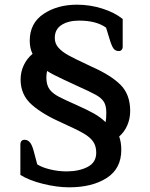

<svg xmlns="http://www.w3.org/2000/svg" viewBox="-20 -688 642 820"><path d="M67 59V-72Q67 -80 71.5 -85.5Q76 -91 85 -91Q99 -91 108.5 -79Q118 -67 125 -39L139 14Q159 27 194 35.5Q229 44 264 44Q317 44 354 25Q391 6 391 -36Q391 -64 378 -83Q365 -102 336.5 -118.5Q308 -135 250 -161Q163 -199 115.5 -241Q68 -283 68 -348Q68 -381 81.5 -409.5Q95 -438 119 -458Q107 -482 107 -514Q107 -589 166 -628.5Q225 -668 309 -668Q364 -668 416.5 -651.5Q469 -635 504 -607V-487Q504 -480 499.5 -475Q495 -470 487 -470Q473 -470 465 -480.5Q457 -491 448 -521L433 -570Q391 -600 318 -600Q272 -600 243 -581.5Q214 -563 214 -526Q214 -502 229.5 -484.5Q245 -467 271 -452.5Q297 -438 353 -412L374 -402Q455 -366 495.5 -325Q536 -284 536 -214Q536 -181 523.5 -152.5Q511 -124 489 -105Q498 -80 498 -48Q498 32 436 72Q374 112 275 112Q223 112 163 97Q103 82 67 59ZM434 -207Q434 -236 424 -252.5Q414 -269 390 -282.5Q366 -296 310 -321Q302 -325 254 -347Q206 -369 181 -385Q178 -370 178 -356Q178 -349 180 -335Q184 -314 197 -300Q210 -286 233 -274Q256 -262 308 -239Q353 -219 381.5 -203Q410 -187 431 -166Q434 -180 434 -207Z"/></svg>

Font: Maitree Semibold
Style: Regular
Weight: 600
Designer: CadsonDemak Team
Foundry: CadsonDemak
Version: Version 1.000